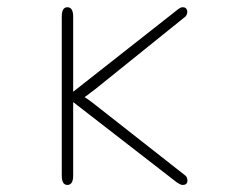

<svg xmlns="http://www.w3.org/2000/svg" viewBox="-20 -501 659 530"><path d="M166 9.5Q150.5 9.5 150.5 -16.5V-455Q150.5 -481 166 -481Q182 -481 182 -455V-243H176L471 -475Q474 -477.5 477.2 -479.2Q480.5 -481 484 -481Q491 -481 494 -477.2Q497 -473.5 497 -469Q497 -464.5 495.5 -461Q494 -457.5 491.5 -455L245 -256.5Q232.5 -247 221.8 -238.8Q211 -230.5 208.5 -230.5V-235Q212 -234.5 222.2 -227.2Q232.5 -220 245 -210L491.5 -16.5Q495 -14 496.2 -9.5Q497.5 -5 497.5 -2.5Q497.5 2.5 494.5 6Q491.5 9.5 483.5 9.5Q480 9.5 475.5 6.8Q471 4 467.5 2L178.5 -222H182V-16.5Q182 9.5 166 9.5Z"/></svg>

Font: Sono ExtraLight Monospace ExtraLight
Style: Regular
Weight: 250
Version: Version 2.112